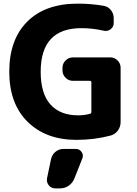

<svg xmlns="http://www.w3.org/2000/svg" viewBox="-20 -760 755 1057"><path d="M401 10Q233 10 132 -89.5Q31 -189 31 -365Q31 -542 130 -641Q229 -740 408 -740Q482 -740 551 -728Q575 -724 590.5 -704.5Q606 -685 606 -660V-633Q606 -612 589 -599Q572 -586 551 -591Q489 -605 428 -605Q204 -605 204 -365Q204 -245 257.5 -185Q311 -125 411 -125Q442 -125 474 -133Q483 -135 483 -144V-307Q483 -315 474 -315H381Q358 -315 341 -332Q324 -349 324 -372V-387Q324 -410 341 -427Q358 -444 381 -444H588Q611 -444 627.5 -427Q644 -410 644 -387V-88Q644 -62 629 -41.5Q614 -21 590 -14Q500 10 401 10ZM329 60H398Q418 60 429.5 77Q441 94 433 113L389 224Q379 248 358 262.5Q337 277 311 277H284Q262 277 248.5 260Q235 243 239 221L261 116Q266 92 285 76Q304 60 329 60Z"/></svg>

Font: Rounded Mplus 1c ExtraBold
Style: Regular
Weight: 800
Version: Version 1.059.20150529